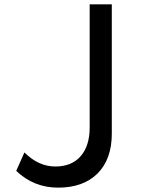

<svg xmlns="http://www.w3.org/2000/svg" viewBox="-20 -845 652 881"><path d="M246.5 16Q135 16 54.5 -61L92 -145.5Q156.5 -81 234 -81Q308.5 -81 350 -128.2Q391.5 -175.5 391.5 -260.5V-825H493V-232Q493 -114.5 427.8 -49.2Q362.5 16 246.5 16Z"/></svg>

Font: Spartan Thin Medium
Style: Regular
Weight: 500
Version: Version 1.004